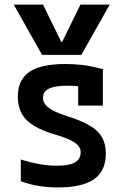

<svg xmlns="http://www.w3.org/2000/svg" viewBox="-20 -810 540 840"><path d="M40 -790H168L248 -627H252L332 -790H460L336 -570H164ZM233 10Q189 10 149.5 3.5Q110 -3 71 -17V-112Q113 -99 152 -92Q191 -85 229 -85Q283 -85 308 -99.5Q333 -114 333 -144Q333 -160 322.5 -172.5Q312 -185 289 -196.5Q266 -208 229 -219Q168 -236 130 -259Q92 -282 75 -313Q58 -344 58 -387Q58 -461 108.5 -495.5Q159 -530 267 -530Q305 -530 342 -525.5Q379 -521 430 -508V-348H322V-488L370 -426Q336 -432 315 -433.5Q294 -435 275 -435Q220 -435 194 -422Q168 -409 168 -382Q168 -366 179 -352Q190 -338 214 -325.5Q238 -313 279 -300Q339 -281 375 -259Q411 -237 427 -208Q443 -179 443 -138Q443 -62 391.5 -26Q340 10 233 10Z"/></svg>

Font: M PLUS Code Latin Medium
Style: Regular
Weight: 500
Designer: Coji Morishita
Foundry: UNDERFOREST DESIGN
Version: Version 1.002; ttfautohint (v1.8.3)